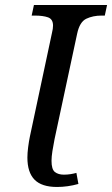

<svg xmlns="http://www.w3.org/2000/svg" viewBox="-20 -734 446 764"><path d="M207 10Q146 10 117.5 -19Q89 -48 89 -107Q89 -125 92 -148.5Q95 -172 99 -191L187 -604Q191 -620 191 -632Q191 -658 171 -665Q151 -672 119 -672H106L115 -714H406L397 -672H384Q350 -672 323.5 -659.5Q297 -647 287 -600L197 -180Q192 -155 188.5 -132.5Q185 -110 185 -94Q185 -60 198.5 -49.5Q212 -39 234 -39Q248 -39 260.5 -41Q273 -43 284 -46L292 -2Q249 10 207 10Z"/></svg>

Font: NotoSerif-Italic
Style: Regular
Weight: 400
Italic angle: -12°
Designer: Monotype Design Team
Foundry: Monotype Imaging Inc.
Version: Version 2.007; ttfautohint (v1.8) -l 8 -r 50 -G 200 -x 14 -D